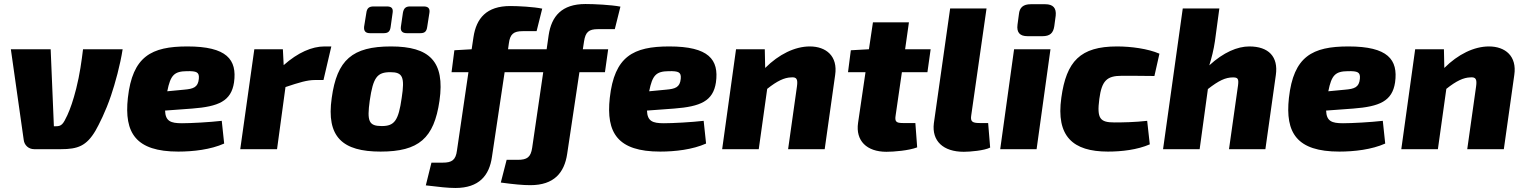

<svg xmlns="http://www.w3.org/2000/svg" viewBox="-20 -742 7589 955"><path d="M590 -497H393C386 -440 377 -372 359 -301C344 -242 330 -202 315 -169C294 -124 286 -114 258 -114H248L232 -497H34L98 -46C101 -20 122 0 150 0H283C367 0 410 -16 455 -92C472 -122 505 -186 532 -266C553 -328 578 -419 590 -497Z M912 -511C733 -511 639 -462 616 -255C597 -81 655 12 867 12C941 12 1028 2 1095 -28L1083 -141C1023 -134 929 -129 885 -129C829 -129 803 -139 801 -192L936 -202C1067 -212 1130 -239 1144 -332C1160 -446 1108 -511 912 -511ZM969 -350C965 -307 941 -300 896 -296L812 -288C828 -369 847 -387 909 -388C959 -389 972 -383 969 -350Z M1594 -511C1532 -511 1462 -481 1391 -418L1387 -497H1245L1175 0H1358L1400 -309C1469 -332 1508 -344 1547 -344H1589L1628 -511Z M1904 -710H1839C1815 -710 1805 -701 1802 -677L1791 -609C1789 -588 1798 -577 1820 -577H1889C1911 -577 1920 -586 1923 -608L1933 -679C1936 -700 1928 -710 1904 -710ZM2087 -710H2020C1998 -710 1988 -701 1984 -678L1974 -609C1971 -588 1981 -577 2003 -577H2071C2093 -577 2102 -586 2105 -609L2116 -679C2119 -700 2110 -710 2087 -710ZM1925 -511C1732 -511 1656 -444 1630 -255C1602 -60 1684 12 1873 12C2063 12 2139 -54 2166 -241C2194 -437 2116 -511 1925 -511ZM1922 -383C1983 -383 1994 -359 1978 -255C1962 -142 1942 -115 1879 -115C1814 -115 1805 -139 1819 -241C1836 -358 1856 -383 1922 -383Z M2954 -597H3038L3066 -709C3020 -718 2935 -722 2892 -722C2774 -722 2723 -661 2709 -567L2699 -497H2507L2511 -526C2517 -573 2535 -587 2580 -587H2649L2677 -699C2635 -708 2557 -712 2518 -712C2400 -712 2349 -651 2335 -557L2326 -497L2240 -492L2226 -383H2310L2253 6C2247 54 2228 67 2182 67H2126L2098 180C2164 188 2208 193 2245 193C2363 193 2414 131 2427 38L2490 -383H2682L2627 -7C2620 40 2602 53 2555 53H2500L2471 166C2537 175 2581 179 2618 179C2736 179 2787 117 2801 24L2862 -383H2989L3005 -497H2879L2885 -536C2892 -583 2909 -597 2954 -597Z M3309 -511C3130 -511 3036 -462 3013 -255C2994 -81 3052 12 3264 12C3338 12 3425 2 3492 -28L3480 -141C3420 -134 3326 -129 3282 -129C3226 -129 3200 -139 3198 -192L3333 -202C3464 -212 3527 -239 3541 -332C3557 -446 3505 -511 3309 -511ZM3366 -350C3362 -307 3338 -300 3293 -296L3209 -288C3225 -369 3244 -387 3306 -388C3356 -389 3369 -383 3366 -350Z M4008 -511C3934 -511 3854 -472 3786 -404L3784 -497H3641L3572 0H3754L3796 -300C3846 -340 3882 -356 3914 -357C3943 -360 3949 -348 3944 -312L3900 0H4082L4134 -369C4148 -463 4089 -511 4008 -511Z M4466 -383H4593L4609 -497H4482L4501 -631H4322L4302 -497L4212 -492L4198 -383H4285L4248 -131C4235 -42 4291 13 4389 13C4426 13 4500 7 4542 -9L4533 -130H4471C4436 -130 4430 -138 4435 -169Z M4887 -700H4706L4625 -129C4614 -41 4671 13 4774 13C4805 13 4876 7 4905 -8L4895 -130H4853C4815 -130 4806 -138 4811 -169Z M5179 -721H5107C5070 -721 5051 -705 5048 -671L5041 -619C5036 -580 5053 -562 5091 -562H5165C5202 -562 5219 -577 5224 -612L5231 -664C5235 -702 5218 -721 5179 -721ZM5205 -497H5024L4955 0H5136Z M5536 -511C5353 -511 5284 -437 5259 -256C5232 -64 5316 12 5491 12C5559 12 5637 3 5699 -24L5686 -141C5626 -134 5562 -133 5524 -133C5452 -133 5435 -151 5448 -250C5460 -340 5485 -365 5559 -365C5598 -365 5655 -365 5722 -364L5747 -475C5689 -500 5605 -511 5536 -511Z M6194 -511C6135 -511 6066 -482 5995 -417C6006 -452 6017 -495 6023 -537L6045 -700H5863L5765 0H5947L5988 -299C6042 -341 6075 -357 6113 -357C6137 -357 6142 -350 6138 -318L6093 0H6274L6326 -369C6339 -460 6290 -511 6194 -511Z M6687 -511C6508 -511 6414 -462 6391 -255C6372 -81 6430 12 6642 12C6716 12 6803 2 6870 -28L6858 -141C6798 -134 6704 -129 6660 -129C6604 -129 6578 -139 6576 -192L6711 -202C6842 -212 6905 -239 6919 -332C6935 -446 6883 -511 6687 -511ZM6744 -350C6740 -307 6716 -300 6671 -296L6587 -288C6603 -369 6622 -387 6684 -388C6734 -389 6747 -383 6744 -350Z M7386 -511C7312 -511 7232 -472 7164 -404L7162 -497H7019L6950 0H7132L7174 -300C7224 -340 7260 -356 7292 -357C7321 -360 7327 -348 7322 -312L7278 0H7460L7512 -369C7526 -463 7467 -511 7386 -511Z"/></svg>

Font: Exo 2 Extra Bold
Style: Italic
Weight: 800
Italic angle: -8°
Designer: Natanael Gama
Version: Version 1.001;PS 001.001;hotconv 1.0.88;makeotf.lib2.5.64775